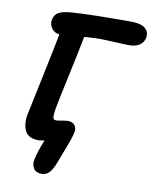

<svg xmlns="http://www.w3.org/2000/svg" viewBox="-96 -782 832 1043"><g transform="rotate(10 319.5 -260.5)"><path d="M206.1 189Q175.3 189 161.9 168.5Q148.4 147.9 153.8 120.1Q164.6 68.8 190.9 7.8Q163.6 12.2 157.2 12.2Q127.4 12.2 107.9 1Q88.4 -10.3 80.8 -29.3Q73.2 -48.3 71.8 -73.2Q70.3 -98.1 77.1 -125Q89.4 -185.5 122.8 -343.5Q156.2 -501.5 169.9 -574.2Q142.6 -576.2 126.7 -598.1Q110.8 -620.1 116.2 -646Q121.6 -673.8 144 -686.8Q166.5 -699.7 217.8 -703.1Q311 -710 537.1 -710Q596.7 -710 620.1 -689.9Q643.6 -669.9 637.2 -637.2Q631.3 -610.4 609.9 -596.2Q588.4 -582 554.2 -582Q527.8 -582 472.2 -585Q416.5 -587.9 393.1 -587.9Q358.9 -587.9 305.2 -584Q293.5 -521.5 230 -225.1Q221.7 -184.1 218.5 -164.1Q215.3 -144 215.8 -130.6Q216.3 -117.2 220.9 -114Q225.6 -110.8 235.8 -110.8Q243.2 -110.8 264.2 -115Q285.2 -119.1 297.9 -119.1Q321.3 -119.1 334.5 -104.2Q347.7 -89.4 342.8 -64Q337.9 -36.6 312.5 27.8Q287.1 92.3 280.8 110.8Q266.6 150.4 249 169.7Q231.4 189 206.1 189Z"/></g></svg>

Font: Shantell Sans Normal
Style: Italic
Weight: 600
Italic angle: -11.31°
Designer: Stephen Nixon, Anya Danilova, Shantell Martin
Foundry: Arrow Type
Version: Version 1.006;[559af2be0]